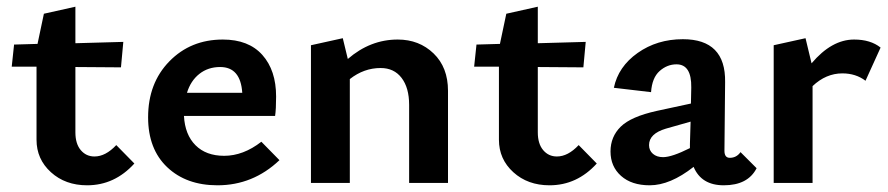

<svg xmlns="http://www.w3.org/2000/svg" viewBox="-20 -546 2649 573"><path d="M327 -113 381 -58Q322 7 240 7Q175 7 132 -32Q89 -71 89 -129V-347H15L22 -413L92 -415L111 -505L205 -526V-417L348 -421L341 -345L205 -346V-151Q205 -117 221 -98Q237 -79 262 -79Q295 -79 327 -113Z M760 -123 814 -68Q735 7 629 7Q536 7 479 -47Q422 -101 422 -196Q422 -298 485.5 -363Q549 -428 645 -428Q722 -428 763 -382Q804 -336 804 -258Q804 -220 801 -200H529Q532 -144 563.5 -112.5Q595 -81 649 -81Q706 -81 760 -123ZM637 -346Q601 -346 575 -325.5Q549 -305 538 -269H703Q698 -346 637 -346Z M1167 -428Q1231 -428 1274 -386.5Q1317 -345 1317 -275V0H1201V-233Q1201 -284 1178.5 -313.5Q1156 -343 1116 -343Q1066 -343 1024 -310V0H908V-411L1003 -432L1018 -370Q1085 -428 1167 -428Z M1707 -113 1761 -58Q1702 7 1620 7Q1555 7 1512 -32Q1469 -71 1469 -129V-347H1395L1402 -413L1472 -415L1491 -505L1585 -526V-417L1728 -421L1721 -345L1585 -346V-151Q1585 -117 1601 -98Q1617 -79 1642 -79Q1675 -79 1707 -113Z M2190 -92 2238 -44Q2212 7 2140 7Q2073 7 2050 -48Q1980 7 1919 7Q1865 7 1833.5 -21Q1802 -49 1802 -94Q1802 -138 1832.5 -168Q1863 -198 1940 -215L2042 -237L2043 -285Q2044 -354 1999 -354Q1971 -354 1948.5 -334Q1926 -314 1923 -271L1812 -284Q1825 -347 1883 -388Q1941 -429 2018 -429Q2146 -429 2144 -301L2142 -96Q2142 -75 2158 -75Q2178 -75 2190 -92ZM1959 -77Q1985 -77 2039 -104V-117L2041 -183L1967 -162Q1917 -147 1917 -113Q1917 -97 1928.5 -87Q1940 -77 1959 -77Z M2529 -428Q2578 -428 2608 -404L2563 -305Q2534 -327 2494 -327Q2445 -327 2405 -289V0H2289V-411L2384 -432L2402 -357Q2462 -428 2529 -428Z"/></svg>

Font: EauTest
Style: Bold
Weight: 700
Designer: Christian Thalmann (Catharsis Fonts)
Version: Version 0.001;PS 000.001;hotconv 1.0.88;makeotf.lib2.5.64775